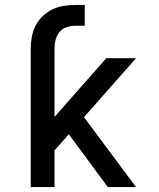

<svg xmlns="http://www.w3.org/2000/svg" viewBox="-20 -755 640 775"><path d="M104 0V-559Q104 -583 108.5 -606.5Q113 -630 123.5 -651Q134 -672 151.5 -689Q169 -706 190.5 -716.5Q212 -727 235.5 -731Q259 -735 283 -735H322V-651H283Q265 -651 248 -645Q231 -639 220 -625.5Q209 -612 204.5 -594.5Q200 -577 200 -559V-283L409 -520H529L319 -282L529 0H415L258 -213L200 -148V0Z"/></svg>

Font: Iosevka Fixed Medium Extended
Style: Regular
Weight: 500
Width: 7
Monospace: yes
Designer: Belleve Invis
Foundry: Belleve Invis
Version: Version 24.1.1; ttfautohint (v1.8.4)